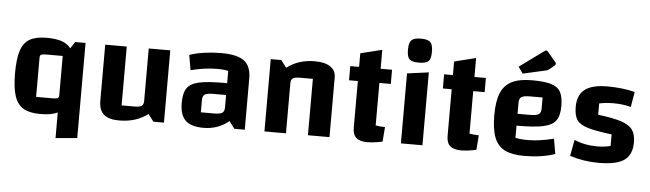

<svg xmlns="http://www.w3.org/2000/svg" viewBox="-53 -941 4476 1323"><g transform="rotate(5 2185.5 -280.0)"><path d="M511 -500V158L362 171V-6Q320 15 242 15Q168 15 125.5 -10Q83 -35 64 -92.5Q45 -150 45 -250Q45 -350 63.5 -406.5Q82 -463 124.5 -487.5Q167 -512 242 -512Q305 -512 345 -498.5Q385 -485 409 -454L439 -500ZM362 -127V-397H247Q222 -397 213 -392Q204 -387 204 -373V-100H320Q345 -100 353.5 -105.5Q362 -111 362 -127Z M1097 0H1024L986 -50Q905 12 788 12Q715 12 681 -18Q647 -48 647 -112V-500H796V-93H885Q921 -93 934.5 -102.5Q948 -112 948 -136V-500H1097Z M1656 -355V0H1584L1546 -50Q1472 12 1371 12Q1285 12 1246 -25.5Q1207 -63 1207 -147Q1207 -214 1230 -248Q1253 -282 1311 -295.5Q1369 -309 1485 -309H1507V-393Q1482 -401 1431 -401Q1345 -401 1248 -376L1230 -480Q1276 -496 1333.5 -504Q1391 -512 1450 -512Q1560 -512 1608 -475.5Q1656 -439 1656 -355ZM1507 -141V-227H1419Q1375 -227 1359.5 -216.5Q1344 -206 1344 -177V-93H1433Q1476 -93 1491.5 -103Q1507 -113 1507 -141Z M1792 -500H1865L1903 -450Q1983 -512 2096 -512Q2166 -512 2204 -486.5Q2242 -461 2242 -413V0H2093V-390H2004Q1968 -390 1954.5 -380.5Q1941 -371 1941 -346V0H1792Z M2552 -402V-108Q2581 -103 2617 -102L2609 -1Q2547 12 2503 12Q2452 12 2427.5 -10Q2403 -32 2403 -79V-402H2342V-500H2403V-594L2552 -631V-500H2631V-402Z M2885 -504V0H2736V-484ZM2728 -647Q2728 -696 2745.5 -713.5Q2763 -731 2811 -731Q2859 -731 2876.5 -713.5Q2894 -696 2894 -647Q2894 -599 2877 -582Q2860 -565 2811 -565Q2762 -565 2745 -582Q2728 -599 2728 -647Z M3201 -402V-108Q3230 -103 3266 -102L3258 -1Q3196 12 3152 12Q3101 12 3076.5 -10Q3052 -32 3052 -79V-402H2991V-500H3052V-594L3201 -631V-500H3280V-402Z M3784 -124 3802 -20Q3711 12 3589 12Q3504 12 3454.5 -13Q3405 -38 3382.5 -95Q3360 -152 3360 -250Q3360 -346 3383.5 -403Q3407 -460 3459 -486Q3511 -512 3598 -512Q3684 -512 3730.5 -498Q3777 -484 3796 -450Q3815 -416 3815 -353Q3815 -286 3790.5 -252Q3766 -218 3704 -204.5Q3642 -191 3519 -191V-107Q3550 -99 3608 -99Q3684 -99 3784 -124ZM3519 -351V-273H3604Q3648 -273 3664.5 -283.5Q3681 -294 3681 -323V-400H3595Q3551 -400 3535 -389.5Q3519 -379 3519 -351ZM3498 -597 3668 -721Q3673 -725 3678 -725Q3682 -725 3684.5 -723Q3687 -721 3691 -717L3744 -654Q3752 -645 3752 -640Q3752 -633 3743 -625L3710 -598Q3700 -589 3686 -587L3530 -552Z M4120 -515Q4225 -515 4310 -493L4292 -388Q4237 -403 4172 -403Q4115 -403 4073 -393V-315Q4179 -302 4234.5 -283.5Q4290 -265 4312.5 -233.5Q4335 -202 4335 -148Q4335 -61 4281.5 -23Q4228 15 4105 15Q4000 15 3905 -16L3926 -128Q3998 -97 4088 -97Q4128 -97 4177 -108V-188Q4063 -202 4008.5 -219Q3954 -236 3934 -266.5Q3914 -297 3914 -356Q3914 -438 3964 -476.5Q4014 -515 4120 -515Z"/></g></svg>

Font: Changa SemiBold
Style: Regular
Weight: 600
Designer: Eduardo Rodriguez Tunni
Foundry: Eduardo Rodriguez Tunni
Version: Version 2.002; ttfautohint (v1.5) -l 8 -r 50 -G 150 -x 14 -H